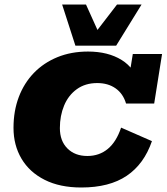

<svg xmlns="http://www.w3.org/2000/svg" viewBox="-20 -823 740 853"><path d="M341 10Q246 10 178.5 -24Q111 -58 75.5 -118Q40 -178 40 -255Q40 -330 63.5 -392Q87 -454 130.5 -499Q174 -544 235 -569Q296 -594 371 -594Q460 -594 520.5 -556.5Q581 -519 595 -448L553 -478L570 -583H700L665 -363H540Q527 -407 493.5 -430.5Q460 -454 412 -454Q359 -454 321.5 -427Q284 -400 265 -354.5Q246 -309 246 -254Q246 -197 279.5 -163.5Q313 -130 368 -130Q421 -130 459 -161.5Q497 -193 518 -256L655 -196Q620 -94 543 -42Q466 10 341 10ZM315 -620 256 -803H362L413 -690L500 -803H609L496 -620Z"/></svg>

Font: Rokkitt SemiBold Black
Style: Italic
Weight: 900
Italic angle: -9°
Version: Version 3.103